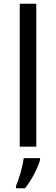

<svg xmlns="http://www.w3.org/2000/svg" viewBox="-20 -780 298 1021"><path d="M173 0V-760H85V0ZM193 70V61H106C101 104 80 176 65 209V221H113C149 178 184 106 193 70Z"/></svg>

Font: Noto Sans Mahajani
Style: Regular
Weight: 400
Designer: Monotype Design Team
Foundry: Monotype Imaging Inc.
Version: Version 2.003